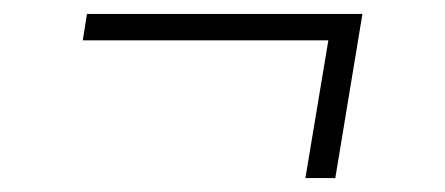

<svg xmlns="http://www.w3.org/2000/svg" viewBox="-20 -379 640 276"><path d="M419 -123 452 -321H99L105 -359H501L462 -123Z"/></svg>

Font: Iosevka Etoile Extralight
Style: Italic
Weight: 200
Italic angle: -9°
Designer: Belleve Invis
Foundry: Belleve Invis
Version: Version 22.1.2; ttfautohint (v1.8.4)